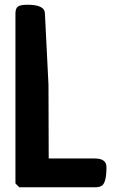

<svg xmlns="http://www.w3.org/2000/svg" viewBox="-20 -788 475 808"><path d="M45 -731Q45 -753 55.5 -760.5Q66 -768 96 -768Q168 -768 169 -732L184 -432L185 -121H379Q428 -121 428 -85Q428 -20 409 -7Q399 0 383 0H61L45 -16Z"/></svg>

Font: Chau Philomene One
Style: Regular
Weight: 400
Designer: Vicente Lamonaca
Foundry: TipoType
Version: Version 1.002